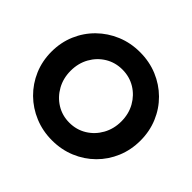

<svg xmlns="http://www.w3.org/2000/svg" viewBox="-173 -927 1132 1132"><g transform="rotate(45 393.0 -360.5)"><path d="M394 7.8Q316.4 7.8 248.8 -20.3Q181.2 -48.3 130.1 -98.6Q79.1 -148.9 50.5 -215.8Q22 -282.7 22 -360.4Q22 -437.5 50.5 -504.4Q79.1 -571.3 130.1 -621.3Q181.2 -671.4 248.5 -699.5Q315.9 -727.5 393.6 -727.5Q472.2 -727.5 539.6 -699.5Q606.9 -671.4 657.5 -621.3Q708 -571.3 736.1 -504.4Q764.2 -437.5 764.2 -360.4Q764.2 -282.7 736.1 -215.8Q708 -148.9 657.5 -98.6Q606.9 -48.3 539.6 -20.3Q472.2 7.8 394 7.8ZM392.6 -138.2Q452.1 -138.2 500.2 -167.7Q548.3 -197.3 576.4 -247.8Q604.5 -298.3 604.5 -360.4Q604.5 -423.3 576.2 -473.4Q547.9 -523.4 500 -552.5Q452.1 -581.5 392.6 -581.5Q333.5 -581.5 285.6 -552.5Q237.8 -523.4 209.7 -473.4Q181.6 -423.3 181.6 -360.4Q181.6 -297.9 209.7 -247.6Q237.8 -197.3 285.6 -167.7Q333.5 -138.2 392.6 -138.2Z"/></g></svg>

Font: Reddit Sans ExtraBold
Style: Regular
Weight: 800
Designer: Stephen Hutchings
Foundry: Reddit
Version: Version 1.014; ttfautohint (v1.8.4.7-5d5b)